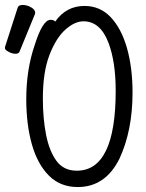

<svg xmlns="http://www.w3.org/2000/svg" viewBox="-70 -737 590 775"><path d="M1 -705Q4 -717 21.5 -717Q39 -717 55.5 -707.5Q72 -698 72 -685Q72 -682 71 -680L9 -529Q6 -520 -7.5 -520Q-21 -520 -35.5 -528Q-50 -536 -50 -542.5Q-50 -549 -49 -550ZM244 18Q173 18 127 -28.5Q81 -75 58.5 -155Q36 -235 36 -337Q36 -456 70 -555Q102 -657 134 -657Q147 -657 153 -650Q197 -713 271 -713Q334 -713 377 -667.5Q420 -622 442.5 -543Q465 -464 465 -363Q465 -210 412 -96Q355 18 244 18ZM240 -48Q397 -48 397 -371Q397 -487 368 -564Q335 -651 267 -651Q232 -651 194.5 -618Q157 -585 130 -516Q103 -447 103 -339Q103 -259 116 -193Q129 -127 158 -87.5Q187 -48 240 -48Z"/></svg>

Font: Moon Stars Kai HW
Style: Regular
Weight: 400
Designer: GuiWonder
Version: Version 1.101